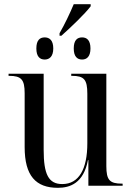

<svg xmlns="http://www.w3.org/2000/svg" viewBox="-20 -889 629 919"><path d="M265 -730V-718H274C321 -760 387 -823 414 -859V-869H333C315 -826 290 -773 265 -730ZM194 -604C216 -604 235 -618 235 -657C235 -697 216 -710 194 -710C171 -710 154 -697 154 -657C154 -618 171 -604 194 -604ZM373 -604C395 -604 413 -618 413 -657C413 -697 395 -710 373 -710C350 -710 333 -697 333 -657C333 -618 350 -604 373 -604ZM257 10C315 10 380 -12 401 -123H403V0H567V-10H564C505 -10 489 -27 489 -94V-536H321V-526H324C383 -526 398 -508 398 -440V-203C398 -80 358 -8 278 -8C212 -8 189 -55 189 -172V-536H21V-526H24C82 -526 98 -508 98 -443V-185C98 -48 151 10 257 10Z"/></svg>

Font: Noto Serif Display SemiCondensed
Style: Regular
Weight: 400
Width: 4
Designer: Monotype Design Team
Foundry: Monotype Imaging Inc.
Version: Version 2.009